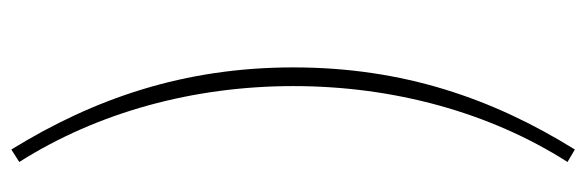

<svg xmlns="http://www.w3.org/2000/svg" viewBox="-368 -476 1035 339"><g transform="rotate(-90 149.5 -306.5)"><path d="M55 191C145 46 200 -112 200 -306C200 -499 145 -658 55 -804L33 -790C121 -651 167 -482 167 -306C167 -130 121 40 33 178Z"/></g></svg>

Font: Kinto Sans Thin
Style: Regular
Weight: 100
Designer: Authors: Ryoko NISHIZUKA  (kana & ideographs); Paul D. Hunt (Latin, Greek & Cyrillic); Wenlong ZHANG  (bopomofo); Sandol
Foundry: Adobe Systems Incorporated, ookami Inc.
Version: Version 0.001